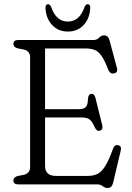

<svg xmlns="http://www.w3.org/2000/svg" viewBox="-20 -894 638 931"><path d="M45 -681Q45 -700 68.5 -700H434Q450.5 -700 460.5 -711.2Q470.5 -722.5 485 -722.5Q505 -722.5 511.5 -697L547 -564.5Q553 -541.5 532 -538Q513.5 -534.5 504.5 -557Q487.5 -601.5 472.2 -623.2Q457 -645 438.8 -652Q420.5 -659 395 -659H198.5V-364.5H361Q386 -364.5 396 -375Q406 -385.5 406.5 -414.5Q408.5 -437 421.5 -439Q437.5 -440.5 442.5 -420.5L475.5 -288Q481 -265 464.5 -260.5Q449.5 -256 440 -275.5Q428 -304 415 -314.2Q402 -324.5 375.5 -324.5H198.5V-89.5Q198.5 -41 251.5 -41H405.5Q433 -41 452.8 -50.8Q472.5 -60.5 490.2 -88.8Q508 -117 528.5 -174Q536 -193.5 552.5 -190Q571.5 -186.5 565 -162L528.5 -8Q522.5 17.5 502 17.5Q489 17.5 478 8.8Q467 0 452.5 0H68.5Q45 0 45 -19Q45 -34.5 65.5 -40.5L94.5 -46Q126 -53 126 -84V-616Q126 -647 94.5 -654L65.5 -659.5Q45 -665.5 45 -681ZM309 -789.5Q366.5 -789.5 390.5 -861.5Q396.5 -873.5 405 -873.5Q418.5 -873.5 417.5 -855.5Q415.5 -805 385.8 -773Q356 -741 309 -741Q262 -741 232.5 -773Q203 -805 200.5 -855.5Q200 -873.5 213 -873.5Q221.5 -873.5 227.5 -861.5Q251.5 -789.5 309 -789.5Z"/></svg>

Font: Fraunces 72pt S100 Light
Style: Regular
Weight: 300
Version: Version 1.000; ttfautohint (v1.8.3)